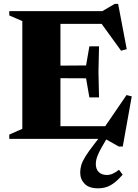

<svg xmlns="http://www.w3.org/2000/svg" viewBox="-20 -734 732 1015"><path d="M503.5 -489 500.5 -354 503.5 -219H452.5L435 -320L209 -321V-386.5L435 -388L452.5 -489ZM650 -474 620 -466 495.5 -638 548 -608H199.5V-675H521L586.5 -713.5H604.5ZM517.5 -39.5 649 -231.5 676.5 -224.5 629 40.5H608L536 0H199.5V-67H557.5ZM29 0V-22.5L98 -53V-622.5L29 -652.5V-675H299.5V0ZM534 16.5Q514.5 49 504.2 70Q494 91 490.2 105.5Q486.5 120 486.5 133Q486.5 160.5 502.2 175.8Q518 191 545 191Q560.5 191 575.8 184.2Q591 177.5 609 163.5L628.5 189.5Q605 216.5 584.2 232.2Q563.5 248 542.8 254.8Q522 261.5 498 261.5Q450.5 261.5 427.2 237.5Q404 213.5 404 178Q404 159 409.5 139.5Q415 120 431.5 93.2Q448 66.5 480 25.5L520 -26H559Z"/></svg>

Font: Newsreader 24pt ExtraBold
Style: Regular
Weight: 800
Designer: Hugues Gentile
Foundry: Production Type
Version: Version 1.003